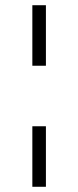

<svg xmlns="http://www.w3.org/2000/svg" viewBox="-20 -633 298 736"><path d="M104 -381V-613H156V-381ZM104 83V-149H156V83Z"/></svg>

Font: Frank Ruhl Libre Light
Style: Regular
Weight: 300
Designer: Yanek Iontef
Foundry: Fontef
Version: Version 6.003;gftools[0.9.30]